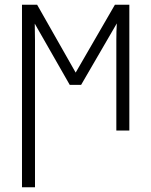

<svg xmlns="http://www.w3.org/2000/svg" viewBox="-20 -552 640 812"><path d="M73 240V-532H137L300 -245L466 -532H527V0H472V-383Q472 -401 472.5 -419.5Q473 -438 474 -453L323 -193H275L127 -452Q128 -422 128 -381V240Z"/></svg>

Font: Noto Sans Mono Light
Style: Regular
Weight: 300
Designer: Monotype Design Team
Foundry: Monotype Imaging Inc.
Version: Version 2.014; ttfautohint (v1.8.4.7-5d5b)